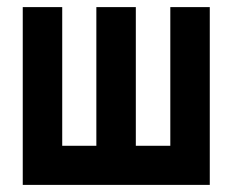

<svg xmlns="http://www.w3.org/2000/svg" viewBox="-20 -520 655 540"><path d="M459 -500V-110H362V-500H251V-110H155V-500H44V0H570V-500Z"/></svg>

Font: Advent Pro
Style: Bold
Weight: 700
Designer: VivaRado, Andreas Kalpakidis
Foundry: VivaRado, Andreas Kalpakidis
Version: Version 3.000